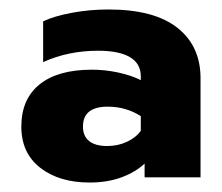

<svg xmlns="http://www.w3.org/2000/svg" viewBox="-20 -734 468 405"><path d="M25 -467Q25 -525 63.5 -556Q102 -587 174 -587Q202 -587 229.5 -581Q257 -575 277 -565V-573Q277 -600 254 -613.5Q231 -627 187 -627Q124 -627 71 -603V-689Q94 -700 131.5 -707Q169 -714 209 -714Q305 -714 354 -675.5Q403 -637 403 -569V-360H285V-389Q266 -371 236.5 -360Q207 -349 169 -349Q105 -349 65 -380Q25 -411 25 -467ZM277 -458V-489Q246 -509 207 -509Q155 -509 155 -467Q155 -447 168 -436.5Q181 -426 206 -426Q229 -426 248 -435Q267 -444 277 -458Z"/></svg>

Font: Prompt
Style: Bold
Weight: 700
Designer: Katatrad Team
Foundry: CadsonDemak
Version: Version 1.000